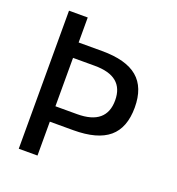

<svg xmlns="http://www.w3.org/2000/svg" viewBox="-114 -697 728 790"><g transform="rotate(20 250.0 -302.0)"><path d="M136.7 -427.7V-215.8H231.4Q295.9 -215.8 327.6 -242.7Q359.4 -269.5 359.4 -322.3Q359.4 -375 327.6 -401.4Q295.9 -427.7 231.4 -427.7ZM54.7 -604.5H136.7V-495.1H239.3Q344.7 -495.1 395 -452.6Q445.3 -410.2 445.3 -322.3Q445.3 -233.4 395 -190.9Q344.7 -148.4 239.3 -148.4H136.7V0H54.7Z"/></g></svg>

Font: BabelStone Mayan Numerals
Style: Regular
Weight: 400
Designer: Andrew West
Foundry: BabelStone
Version: Version 11.000 June 09, 2018